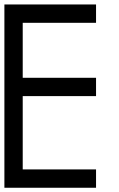

<svg xmlns="http://www.w3.org/2000/svg" viewBox="-20 -937 540 873"><path d="M0 -83.3V-916.7H416.7V-833.3H83.3V-583.3H416.7V-500H83.3V-166.7H416.7V-83.3Z"/></svg>

Font: GalmuriMono11 Regular
Style: Regular
Weight: 400
Designer: Lee Minseo (quiple)
Version: Version 2.399;hotconv 1.1.1;makeotfexe 2.6.0 DEVELOPMENT